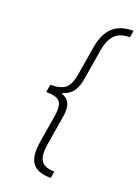

<svg xmlns="http://www.w3.org/2000/svg" viewBox="-169 -842 754 1048"><g transform="rotate(20 208.5 -317.5)"><path d="M85.9 -310.1 90.8 -340.3Q151.9 -340.3 178.2 -363.3Q204.6 -386.2 214.4 -445.8L241.2 -607.4Q248 -649.9 261.7 -680.9Q275.4 -711.9 296.6 -732.2Q317.9 -752.4 347.7 -762.5Q377.4 -772.5 417 -772.5L410.6 -732.9Q353 -732.9 323.5 -702.9Q293.9 -672.9 283.2 -606.9L254.9 -436Q249.5 -403.3 238.8 -379.6Q228 -356 208.7 -340.6Q189.5 -325.2 159.4 -317.6Q129.4 -310.1 85.9 -310.1ZM266.6 136.7Q227.5 136.7 200.7 126.7Q173.8 116.7 159.4 96.7Q145 76.7 141.6 45.4Q138.2 14.2 145 -28.3L171.9 -189.9Q181.6 -249.5 163.1 -272.7Q144.5 -295.9 83.5 -295.9L88.4 -326.7Q131.8 -326.7 159.2 -318.8Q186.5 -311 200.7 -295.4Q214.8 -279.8 218 -255.9Q221.2 -231.9 215.8 -199.2L187.5 -28.8Q176.8 37.1 196.3 67.1Q215.8 97.2 273.4 97.2ZM83.5 -295.9 90.8 -340.3H170.9L163.6 -295.9Z"/></g></svg>

Font: Inter ExtraLight
Style: Italic
Weight: 250
Italic angle: -9.3988°
Designer: Rasmus Andersson
Foundry: rsms
Version: Version 4.001;git-66647c0bb